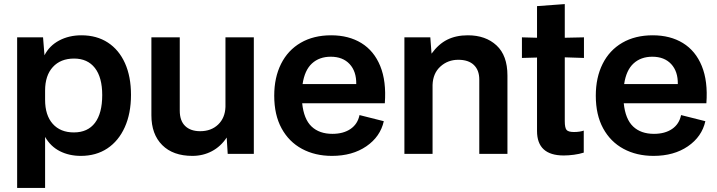

<svg xmlns="http://www.w3.org/2000/svg" viewBox="-20 -754 3512 941"><path d="M64 167V-571H191L198 -483Q222 -530 270 -555.5Q318 -581 379 -581Q454 -581 508.5 -545.5Q563 -510 592.5 -444.5Q622 -379 622 -289Q622 -198 591.5 -130.5Q561 -63 506 -26.5Q451 10 376 10Q319 10 273.5 -13Q228 -36 201 -83V167ZM201 -265Q201 -189 238.5 -147Q276 -105 342 -105Q410 -105 445.5 -152Q481 -199 481 -288Q481 -375 445 -421Q409 -467 343 -467Q277 -467 239 -425.5Q201 -384 201 -310Z M923 10Q828 10 775 -43Q722 -96 722 -189V-571H861V-212Q861 -162 887.5 -136.5Q914 -111 961 -111Q1015 -111 1049 -143.5Q1083 -176 1085 -230V-571H1224V0H1096L1091 -80Q1062 -36 1018.5 -13Q975 10 923 10Z M1607 10Q1524 10 1460 -24.5Q1396 -59 1360 -125Q1324 -191 1324 -285Q1324 -374 1357.5 -441Q1391 -508 1454 -544.5Q1517 -581 1603 -581Q1689 -581 1751 -543Q1813 -505 1843.5 -430.5Q1874 -356 1866 -248H1461Q1469 -170 1507 -134Q1545 -98 1609 -98Q1663 -98 1698 -122Q1733 -146 1742 -190L1861 -160Q1844 -84 1775.5 -37Q1707 10 1607 10ZM1601 -476Q1545 -476 1509 -443Q1473 -410 1463 -342H1726Q1727 -404 1693.5 -440Q1660 -476 1601 -476Z M1962 0V-571H2089L2095 -491Q2129 -538 2172 -559.5Q2215 -581 2273 -581Q2360 -581 2413.5 -531.5Q2467 -482 2467 -384V0H2329V-364Q2329 -410 2302.5 -435.5Q2276 -461 2226 -461Q2175 -461 2138.5 -428Q2102 -395 2100 -338V0Z M2743 8Q2612 8 2612 -112V-472L2538 -470V-571L2612 -569V-724L2748 -734V-569L2842 -571V-470L2748 -473V-160Q2748 -128 2756.5 -117.5Q2765 -107 2793 -107Q2808 -107 2820.5 -109Q2833 -111 2841 -114V-6Q2819 1 2792.5 4.5Q2766 8 2743 8Z M3183 10Q3100 10 3036 -24.5Q2972 -59 2936 -125Q2900 -191 2900 -285Q2900 -374 2933.5 -441Q2967 -508 3030 -544.5Q3093 -581 3179 -581Q3265 -581 3327 -543Q3389 -505 3419.5 -430.5Q3450 -356 3442 -248H3037Q3045 -170 3083 -134Q3121 -98 3185 -98Q3239 -98 3274 -122Q3309 -146 3318 -190L3437 -160Q3420 -84 3351.5 -37Q3283 10 3183 10ZM3177 -476Q3121 -476 3085 -443Q3049 -410 3039 -342H3302Q3303 -404 3269.5 -440Q3236 -476 3177 -476Z"/></svg>

Font: BDO Grotesk DemiBold
Style: Regular
Weight: 600
Designer: Deni Anggara
Foundry: Lokal Container
Version: Version 2.000